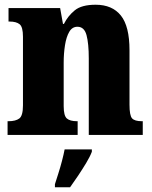

<svg xmlns="http://www.w3.org/2000/svg" viewBox="-20 -570 644 811"><path d="M12 0V-58H16Q46 -58 61.5 -69.5Q77 -81 77 -125V-415Q77 -456 63 -467.5Q49 -479 20 -479H16V-536H234L246 -469H250Q267 -503 296 -526.5Q325 -550 384 -550Q454 -550 490.5 -504.5Q527 -459 527 -358V-128Q527 -82 538 -70Q549 -58 579 -58H583V0H355V-323Q355 -386 345.5 -421.5Q336 -457 307 -457Q285 -457 272.5 -435.5Q260 -414 254.5 -379Q249 -344 249 -305V-122Q249 -81 262.5 -69.5Q276 -58 305 -58H308V0ZM212 208Q218 189 226.5 162.5Q235 136 242 109Q249 82 253 61H368V71Q360 92 344 118.5Q328 145 310 172Q292 199 276 221H212Z"/></svg>

Font: Noto Serif Thai Condensed Black
Style: Regular
Weight: 900
Width: 3
Designer: Monotype Design Team
Foundry: Monotype Imaging Inc.
Version: Version 2.002; ttfautohint (v1.8.4.7-5d5b)